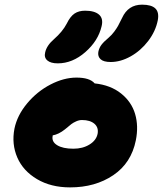

<svg xmlns="http://www.w3.org/2000/svg" viewBox="-20 -832 699 824"><path d="M455.1 -565.9Q424.3 -565.9 411.6 -577.9Q398.9 -589.8 401.9 -608.9Q405.3 -626.5 415.5 -639.9Q425.8 -653.3 445.8 -669.9Q459.5 -681.6 470.5 -696.5Q481.4 -711.4 486.6 -720.9Q491.7 -730.5 503.9 -754.9Q529.8 -812 589.8 -812Q629.9 -812 646.7 -795.7Q663.6 -779.3 657.2 -745.1Q647.9 -697.8 616 -656Q584 -614.3 540.8 -590.1Q497.6 -565.9 455.1 -565.9ZM228 -560.1Q197.3 -560.1 182.9 -572.8Q168.5 -585.4 173.8 -606.9Q180.2 -636.7 211.9 -664.1Q248.5 -696.3 266.1 -730Q281.2 -761.2 299.6 -773.7Q317.9 -786.1 345.2 -786.1Q385.7 -786.1 405 -769.3Q424.3 -752.4 416 -719.2Q401.4 -656.7 346.2 -608.4Q291 -560.1 228 -560.1ZM280.8 -27.8Q198.7 -27.8 138.9 -63.2Q79.1 -98.6 54.2 -156.2Q29.3 -213.9 42 -279.8Q53.7 -336.9 96.4 -388.2Q139.2 -439.5 196.5 -469.2Q253.9 -499 308.1 -499Q365.2 -499 386.2 -474.1Q454.6 -466.8 499.5 -430.9Q544.4 -395 559.8 -343Q575.2 -291 563 -230Q543.5 -132.3 466.1 -80.1Q388.7 -27.8 280.8 -27.8ZM206.1 -249Q200.7 -224.1 225.1 -209Q249.5 -193.8 294.9 -193.8Q335 -193.8 364 -211.7Q393.1 -229.5 398.9 -257.8Q403.8 -284.7 385.3 -300.8Q366.7 -316.9 332 -316.9Q319.8 -316.9 307.1 -311.3Q294.4 -305.7 286.1 -299.3Q277.8 -293 258.8 -276.9Q231.9 -255.4 206.1 -251Z"/></svg>

Font: Shantell Sans Irregular
Style: Italic
Weight: 800
Italic angle: -11.31°
Designer: Stephen Nixon, Anya Danilova, Shantell Martin
Foundry: Arrow Type
Version: Version 1.006;[9816181b4]